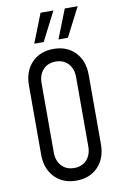

<svg xmlns="http://www.w3.org/2000/svg" viewBox="-106 -1048 722 1123"><g transform="rotate(-10 254.5 -486.0)"><path d="M254.5 16Q174.5 16 125.8 -35Q77 -86 77 -169V-581Q77 -664.5 125.8 -715.2Q174.5 -766 254.5 -766Q335 -766 383.5 -715.2Q432 -664.5 432 -581V-169Q432 -86 383.5 -35Q335 16 254.5 16ZM254.5 -59Q301 -59 329 -89.2Q357 -119.5 357 -169V-581Q357 -630.5 329 -660.8Q301 -691 254.5 -691Q208 -691 180 -660.8Q152 -630.5 152 -581V-169Q152 -119.5 180 -89.2Q208 -59 254.5 -59ZM150 -815.5 217.8 -987.5H294.2L206 -815.5ZM293.8 -815.5 361.5 -987.5H438L349.8 -815.5Z"/></g></svg>

Font: Mohave Light
Style: Regular
Weight: 300
Designer: Gumpita Rahayu
Foundry: Tokotype
Version: Version 2.003